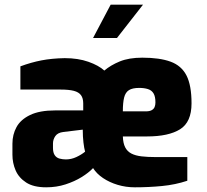

<svg xmlns="http://www.w3.org/2000/svg" viewBox="-20 -793 881 819"><path d="M177 6Q123 6 91.5 -14.5Q60 -35 46.5 -66.5Q33 -98 33 -133V-180Q33 -219 50.5 -251Q68 -283 108.5 -302.5Q149 -322 215 -322H335V-352Q335 -374 325.5 -387Q316 -400 295 -405.5Q274 -411 238 -411H67V-510Q113 -527 157 -535.5Q201 -544 256 -545Q313 -545 357 -529.5Q401 -514 425 -492Q452 -515 491 -531Q530 -547 587 -547Q661 -547 707.5 -530Q754 -513 775.5 -471Q797 -429 797 -352Q797 -272 748 -241.5Q699 -211 607 -211H504Q505 -182 514 -164.5Q523 -147 540.5 -138Q558 -129 584 -126Q610 -123 643 -123H779V-22Q728 -5 671 0.5Q614 6 555 6Q517 6 482 -4.5Q447 -15 419.5 -33.5Q392 -52 377 -76Q358 -56 328 -37.5Q298 -19 259.5 -6.5Q221 6 177 6ZM261 -113Q284 -113 305.5 -123Q327 -133 343 -146Q339 -160 336 -185Q333 -210 333 -240L250 -230Q226 -227 216 -212.5Q206 -198 206 -181V-162Q206 -142 213.5 -131Q221 -120 234 -116.5Q247 -113 261 -113ZM504 -318H602Q618 -318 627 -323Q636 -328 639.5 -336.5Q643 -345 643 -356Q643 -381 635 -394.5Q627 -408 611 -413Q595 -418 574 -418Q545 -418 530 -408.5Q515 -399 509.5 -377Q504 -355 504 -318ZM377 -631 452 -773H590L479 -631Z"/></svg>

Font: Exo Thin ExtraBold
Style: Regular
Weight: 800
Version: Version 2.000